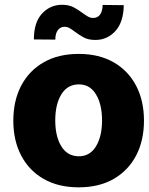

<svg xmlns="http://www.w3.org/2000/svg" viewBox="-20 -780 627 810"><path d="M213.4 -612.9 122.9 -613.6Q122.9 -685.7 157.3 -722.7Q191.8 -759.6 241.1 -759.9Q271.3 -759.9 291.5 -748.8Q311.8 -737.6 327.8 -725.5Q339.5 -717 350.3 -710.6Q361.2 -704.2 372.9 -704.2Q393.1 -704.5 402.9 -719.5Q412.6 -734.4 413 -759.2L502.1 -758.2Q501.1 -686.8 467 -649.3Q432.9 -611.9 383.9 -611.5Q352.6 -611.2 332.7 -622.3Q312.9 -633.5 297.2 -645.2Q285.9 -653.8 275.4 -660.3Q264.9 -666.9 252.1 -666.9Q234.7 -666.9 224.1 -652.9Q213.4 -638.8 213.4 -612.9ZM311.8 10.3Q226.2 10.3 164.4 -25Q102.6 -60.4 69.4 -123.8Q36.2 -187.1 36.2 -271Q36.2 -355.1 69.4 -418.5Q102.6 -481.9 164.4 -517.2Q226.2 -552.6 311.8 -552.6Q397.7 -552.6 459.3 -517.2Q521 -481.9 554.2 -418.5Q587.4 -355.1 587.4 -271Q587.4 -187.1 554.2 -123.8Q521 -60.4 459.3 -25Q397.7 10.3 311.8 10.3ZM312.9 -120.7Q359.4 -120.7 384.9 -162.6Q410.5 -204.5 410.5 -272Q410.5 -339.8 384.9 -381.9Q359.4 -424 312.9 -424Q264.6 -424 238.8 -381.9Q213.1 -339.8 213.1 -272Q213.1 -204.5 238.8 -162.6Q264.6 -120.7 312.9 -120.7Z"/></svg>

Font: Inter UI Extra Bold
Style: Regular
Weight: 800
Designer: Rasmus Andersson
Foundry: rsms
Version: 3.2;8d6f07862